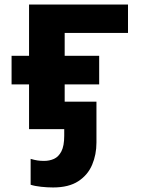

<svg xmlns="http://www.w3.org/2000/svg" viewBox="-20 -569 640 846"><path d="M108 0V-197H31V-323H108V-549H544V-424H265V-323H417V-197H265V-121H405V59Q405 112 386 157Q367 202 325 229.5Q283 257 214 257Q189 257 161 254Q133 251 115 245V131Q132 136 145 138Q158 140 174 140Q198 140 218 131Q238 122 250.5 98Q263 74 263 29V0Z"/></svg>

Font: Noto Sans Mono ExtraBold
Style: Regular
Weight: 800
Designer: Monotype Design Team
Foundry: Monotype Imaging Inc.
Version: Version 2.014